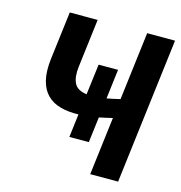

<svg xmlns="http://www.w3.org/2000/svg" viewBox="-98 -737 777 825"><g transform="rotate(15 290.0 -324.0)"><path d="M111.8 -648.4H235.8L209.5 -434.1Q203.6 -387.7 216.8 -360.4Q230 -333 272.5 -327.6L289.6 -463.9H376L359.9 -332.5Q373 -335 387.7 -338.1Q402.3 -341.3 418.9 -345.2L456.1 -648.4H580.1L500.5 0H376.5L408.2 -258.3Q392.6 -254.4 377.9 -251.2Q363.3 -248 349.1 -245.1L335 -131.3H248.5L261.2 -234.9Q216.3 -233.4 180.7 -243.2Q145 -252.9 121.6 -276.4Q98.1 -299.8 88.4 -338.6Q78.6 -377.4 85.4 -434.6Z"/></g></svg>

Font: Carlito
Style: Bold Italic
Weight: 700
Italic angle: -7°
Designer: Lukasz Dziedzic
Foundry: tyPoland Lukasz Dziedzic
Version: Version 1.104